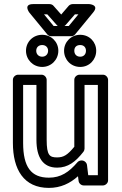

<svg xmlns="http://www.w3.org/2000/svg" viewBox="-20 -881 596 938"><path d="M93 -183V-466H158V-198C158 -113 189 -62 259 -62C312 -62 349 -90 388 -140C391 -144 393 -150 393 -155V-466H458V-25H411L405 -75C403 -88 391 -97 380 -97H377C370 -97 362 -93 358 -88C317 -40 277 -13 219 -13C132 -13 93 -65 93 -183ZM43 -183C43 -53 96 37 219 37C276 37 322 15 361 -20L364 3C365 14 376 25 389 25H483C494 25 508 15 508 0V-491C508 -502 498 -516 483 -516H368C357 -516 343 -506 343 -491V-164C310 -124 291 -112 259 -112C223 -112 208 -121 208 -198V-491C208 -502 198 -516 183 -516H68C57 -516 43 -506 43 -491ZM295 -754C297 -755 299 -757 300 -758L346 -811H363L316 -754ZM263 -754H242L195 -811H211L258 -758C259 -756 261 -755 263 -754ZM211 -713C216 -707 223 -704 230 -704H328C335 -704 342 -707 347 -713L435 -820C467 -858 416 -861 416 -861H335C328 -861 321 -858 316 -853L279 -810L241 -853C237 -858 229 -861 222 -861H142C92 -861 123 -820 123 -820ZM186 -604C169 -604 157 -616 157 -633C157 -649 168 -661 186 -661C204 -661 215 -649 215 -633C215 -616 203 -604 186 -604ZM186 -554C231 -554 265 -590 265 -633C265 -677 230 -711 186 -711C142 -711 107 -677 107 -633C107 -590 141 -554 186 -554ZM372 -604C354 -604 343 -616 343 -633C343 -650 353 -661 372 -661C389 -661 400 -650 400 -633C400 -616 389 -604 372 -604ZM372 -554C417 -554 450 -590 450 -633C450 -676 417 -711 372 -711C327 -711 293 -676 293 -633C293 -590 326 -554 372 -554Z"/></svg>

Font: Falling Sky
Style: Ou
Weight: 400
Designer: Paul D. Hunt
Foundry: Adobe Systems Incorporated
Version: Version 1.02